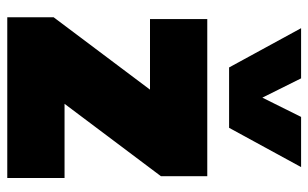

<svg xmlns="http://www.w3.org/2000/svg" viewBox="-180 -668 848 528"><g transform="rotate(90 244.0 -404.0)"><path d="M265.5 -157.5H469.5V0H27.5V-127.5L226.5 -392.5H32.5V-550H464.5V-422.5ZM301.5 -808H439.5L331.5 -610H165.5L57.5 -808H195.5L248.5 -701.5Z"/></g></svg>

Font: Encode Sans Semi Condensed Black
Style: Regular
Weight: 900
Width: 4
Designer: Multiple Designers
Foundry: Impallari Type
Version: Version 2.000